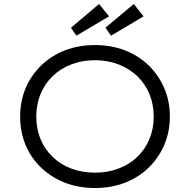

<svg xmlns="http://www.w3.org/2000/svg" viewBox="-20 -933 953 963"><path d="M456 10Q374 10 306 -16.5Q238 -43 187 -91.5Q136 -140 108.5 -205.5Q81 -271 81 -348Q81 -425 108.5 -490.5Q136 -556 187 -605Q238 -654 306 -680.5Q374 -707 456 -707Q538 -707 606.5 -680.5Q675 -654 725.5 -605Q776 -556 804 -490.5Q832 -425 832 -348Q832 -272 804 -206.5Q776 -141 725.5 -92Q675 -43 606.5 -16.5Q538 10 456 10ZM456 -67Q520 -67 574.5 -87.5Q629 -108 668.5 -146Q708 -184 729.5 -235.5Q751 -287 751 -348Q751 -410 729.5 -461.5Q708 -513 668.5 -551Q629 -589 574.5 -610Q520 -631 456 -631Q392 -631 337.5 -610Q283 -589 243.5 -550.5Q204 -512 183 -460.5Q162 -409 162 -348Q162 -287 183 -236Q204 -185 243.5 -146.5Q283 -108 337.5 -87.5Q392 -67 456 -67ZM363 -754 336 -794 477 -913 527 -851ZM537 -754 509 -794 651 -913 700 -851Z"/></svg>

Font: Lexend Exa Light
Style: Regular
Weight: 300
Designer: Bonnie Shaver-Troup, Thomas Jockin
Foundry: Lexend
Version: Version 1.007